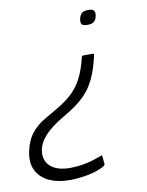

<svg xmlns="http://www.w3.org/2000/svg" viewBox="-80 -542 604 791"><g transform="rotate(-10 222.5 -146.5)"><path d="M330 -304Q335 -304 335.5 -301.5Q336 -299 335 -295Q323 -242 307 -207Q291 -172 270.5 -148.5Q250 -125 224 -106Q198 -87 165 -68Q142 -55 119 -37.5Q96 -20 79 1Q62 22 56 48Q48 92 75.5 117.5Q103 143 158 143Q182 143 205.5 139.5Q229 136 249 130Q269 124 285 118Q293 115 295 114.5Q297 114 297 120L300 151Q300 154 297.5 157Q295 160 289 163Q263 177 223.5 184.5Q184 192 150 192Q69 192 29 152.5Q-11 113 3 47Q13 0 36 -28Q59 -56 88.5 -73Q118 -90 143 -105Q185 -129 211.5 -154.5Q238 -180 255 -213.5Q272 -247 284 -296Q285 -300 286.5 -302Q288 -304 290 -304ZM370 -455Q367 -440 358.5 -432.5Q350 -425 331 -425Q311 -425 306.5 -432.5Q302 -440 305 -455Q308 -469 316 -477Q324 -485 344 -485Q363 -485 368 -477Q373 -469 370 -455Z"/></g></svg>

Font: Glory Thin Light
Style: Italic
Weight: 300
Italic angle: -12°
Version: Version 1.011